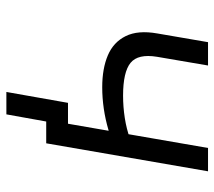

<svg xmlns="http://www.w3.org/2000/svg" viewBox="-56 -504 688 617"><g transform="rotate(90 288.5 -196.0)"><path d="M311 -70H412L397 0H371L348 128H276ZM88 -357 116 -520H191L163 -356Q153 -295 182.5 -271Q212 -247 288 -247Q324 -247 359.5 -252.5Q395 -258 425 -269L416 -205Q404 -201 398 -200Q364 -190 329.5 -185Q295 -180 261 -180Q201 -180 158.5 -198Q116 -216 96.5 -255.5Q77 -295 88 -357ZM456 -520H531L441 0H366Z"/></g></svg>

Font: Fixel Italic Variable Display Thin
Style: Italic
Weight: 100
Italic angle: -10°
Designer: AlfaBravo + MacPaw
Foundry: Kyrylo Tkachov, Marchela Mozhyna, Serhii Makarenko, Maria Weinstein, Zakhar Kryvoshyya
Version: Version 1.210;Glyphs 3.2 (3217)